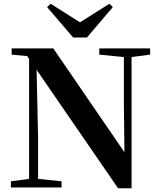

<svg xmlns="http://www.w3.org/2000/svg" viewBox="-20 -999 855 1023"><path d="M250 -979 231 -961 370 -799H443L581 -961L563 -979L406 -880ZM609 4H681V-695L780 -708V-741H509V-708L640 -695V-450L643 -188L264 -741H42V-708L125 -700L135 -685V-46L38 -33V0H308V-33L183 -46V-261L175 -627Z"/></svg>

Font: Noto Serif SC
Style: Bold
Weight: 700
Designer: Ryoko NISHIZUKA 西塚涼子 (kana & ideographs); Frank Grießhammer (Latin, Greek & Cyrillic); Wenlong ZHANG 张文龙 (bopomofo); San
Foundry: Adobe
Version: Version 2.001;hotconv 1.1.0;makeotfexe 2.6.0